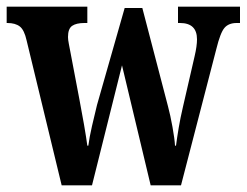

<svg xmlns="http://www.w3.org/2000/svg" viewBox="-22 -556 740 576"><path d="M58 -434Q51 -466 37.5 -476.5Q24 -487 0 -487H-2V-536H240V-487H231Q207 -487 194.5 -478.5Q182 -470 182 -445Q182 -437 184.5 -424.5Q187 -412 189 -401L216 -259Q223 -223 230 -182.5Q237 -142 240 -119H243Q246 -143 254 -178Q262 -213 269 -241L352 -532H405L482 -237Q489 -211 495.5 -175Q502 -139 503 -119H506Q509 -142 514 -172Q519 -202 527 -236L562 -388Q569 -418 569 -438Q569 -487 518 -487H512V-536H698V-487H688Q664 -487 651.5 -472.5Q639 -458 627 -409L521 0H430L344 -360L254 0H163Z"/></svg>

Font: Noto Serif Tamil ExtraCondensed
Style: Bold
Weight: 700
Width: 2
Designer: Indian Type Foundry, Tom Grace, and the Monotype Design Team
Foundry: Monotype Imaging Inc.
Version: Version 2.004; ttfautohint (v1.8.4.7-5d5b)